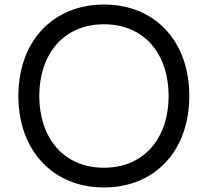

<svg xmlns="http://www.w3.org/2000/svg" viewBox="-20 -786 915 846"><path d="M438 40C659 40 814 -118 814 -363C814 -609 659 -766 438 -766C218 -766 61 -609 61 -363C61 -118 218 40 438 40ZM438 -47C258 -47 153 -181 153 -363C153 -545 258 -679 438 -679C618 -679 723 -546 723 -363C723 -181 618 -47 438 -47Z"/></svg>

Font: LINE Seed JP_OTF Regular
Style: Regular
Weight: 400
Designer: LY Corporation & Fontrix & Fontworks
Version: Version 1.002